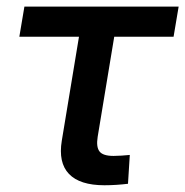

<svg xmlns="http://www.w3.org/2000/svg" viewBox="-20 -549 552 572"><path d="M291 2.9Q217.8 2.9 185.5 -30.8Q153.3 -64.5 164.1 -129.9L215.3 -439.5H37.6L52.7 -529.3H512.2L497.1 -439.5H320.3L271 -141.6Q266.1 -111.3 276.4 -97.9Q286.6 -84.5 318.4 -84.5Q329.1 -84.5 342.3 -85.4Q355.5 -86.4 366.7 -87.4L361.3 -1.5Q344.7 0.5 326.9 1.7Q309.1 2.9 291 2.9Z"/></svg>

Font: Inter 24pt Medium
Style: Italic
Weight: 500
Italic angle: -9.3988°
Designer: Rasmus Andersson
Foundry: rsms
Version: Version 4.001;git-66647c0bb